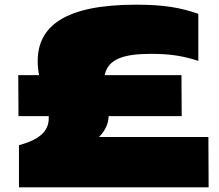

<svg xmlns="http://www.w3.org/2000/svg" viewBox="-20 -800 935 820"><path d="M141 -539C141 -518 143 -498 147 -479H58L59 -304H188C191 -251 165 -208 61 -180V0H871L870 -215H403C433 -246 443 -275 444 -304H756L755 -479H427C442 -552 516 -570 627 -570C704 -570 759 -562 827 -540V-741C752 -767 682 -780 561 -780C254 -780 141 -686 141 -539Z"/></svg>

Font: Mattone Black
Style: Regular
Weight: 900
Width: 6
Designer: Nunzio Mazzaferro
Foundry: Collletttivo
Version: Version 2.000;Glyphs 3.2 (3217)